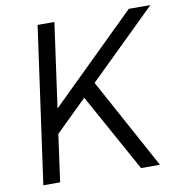

<svg xmlns="http://www.w3.org/2000/svg" viewBox="-83 -823 857 900"><g transform="rotate(-10 346.0 -372.5)"><path d="M131 0 162 -225 311 -371 516 0H606L371 -431L692 -745H589L179 -343L235 -745H155L51 0Z"/></g></svg>

Font: Plus Jakarta Sans
Style: Italic
Weight: 400
Italic angle: -8°
Designer: Gumpita Rahayu
Foundry: Tokotype
Version: Version 2.071;gftools[0.9.30]